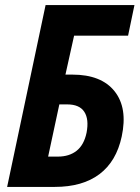

<svg xmlns="http://www.w3.org/2000/svg" viewBox="-20 -734 548 754"><path d="M8 0 159 -714H508L483 -594H271L237 -441H264Q378 -441 430 -375.5Q482 -310 458 -198Q437 -100 370.5 -50Q304 0 195 0ZM169 -119H207Q252 -119 281 -142Q310 -165 320 -213Q330 -266 311 -295Q292 -324 244 -324H213Z"/></svg>

Font: Noto Sans Condensed
Style: Bold Italic
Weight: 700
Width: 3
Italic angle: -12°
Designer: Monotype Design Team
Foundry: Monotype Imaging Inc.
Version: Version 2.013; ttfautohint (v1.8.4.7-5d5b)